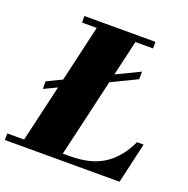

<svg xmlns="http://www.w3.org/2000/svg" viewBox="-182 -876 982 1002"><g transform="rotate(20 309.0 -375.0)"><path d="M45 -360.5 128 -400.5 200.5 -713.5H119V-750H513.5V-713.5H415.5L370 -517L500.5 -580V-538L359 -469.5L258.5 -36.5H295Q413 -36.5 485.5 -83.2Q558 -130 602 -225H638.5L587 0H-50V-36.5H43.5L117 -352.5L45 -318Z"/></g></svg>

Font: Bodoni* 06pt Fatface
Style: Italic
Weight: 900
Italic angle: -13°
Version: Version 2.3